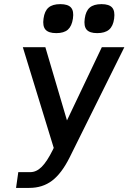

<svg xmlns="http://www.w3.org/2000/svg" viewBox="-20 -728 621 928"><path d="M235.4 -3.9 239.7 -13.2 90.3 -500H199.2L303.7 -146L472.2 -500H581.1L316.4 33.2Q277.8 110.4 231.7 145.3Q185.5 180.2 121.6 180.2H57.6L68.4 104H126.5Q155.8 104 181.4 78.6Q207 53.2 235.4 -3.9ZM271.5 -708Q308.6 -708 323.2 -691.4Q337.9 -674.8 332.5 -638.2Q327.1 -601.6 308.1 -584.7Q289.1 -567.9 252 -567.9Q214.8 -567.9 200 -584.7Q185.1 -601.6 190.4 -638.2Q195.3 -674.8 214.6 -691.4Q233.9 -708 271.5 -708ZM470.7 -708Q507.3 -708 522 -691.4Q536.6 -674.8 531.7 -638.2Q526.9 -601.6 507.1 -584.7Q487.3 -567.9 449.7 -567.9Q413.1 -567.9 398.7 -584.7Q384.3 -601.6 389.6 -638.2Q394.5 -674.8 413.8 -691.4Q433.1 -708 470.7 -708Z"/></svg>

Font: Fivo Sans Med
Style: Regular
Weight: 450
Designer: Alexander Slobzheninov
Foundry: Alexander Slobzheninov
Version: 1.0